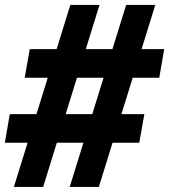

<svg xmlns="http://www.w3.org/2000/svg" viewBox="-24 -745 682 774"><path d="M257 8.5 484.5 -725H602L374.5 8.5ZM32 8.5 259.5 -725H377L150 8.5ZM-4.5 -169.5 15.5 -285H558L537.5 -169.5ZM75.5 -431.5 96 -547H638L618 -431.5Z"/></svg>

Font: Google Sans Code
Style: Italic
Weight: 400
Italic angle: -10°
Monospace: yes
Designer: Google Sans Code Authors
Foundry: Google LLC
Version: Version 6.000